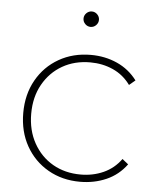

<svg xmlns="http://www.w3.org/2000/svg" viewBox="-51 -746 652 793"><g transform="rotate(5 274.5 -349.5)"><path d="M310 3Q236 3 177.5 -30.5Q119 -64 85.5 -123.5Q52 -183 52 -260Q52 -337 85.5 -396.5Q119 -456 177.5 -489.5Q236 -523 310 -523Q369 -523 419 -500.5Q469 -478 502 -434L477 -413Q448 -453 404.5 -472.5Q361 -492 310 -492Q245 -492 194.5 -463Q144 -434 114.5 -381.5Q85 -329 85 -260Q85 -191 114.5 -138Q144 -85 194.5 -56Q245 -27 310 -27Q361 -27 404.5 -46.5Q448 -66 477 -106L502 -86Q469 -41 419 -19Q369 3 310 3ZM298 -638Q285 -638 275.5 -647.5Q266 -657 266 -670Q266 -683 275.5 -692.5Q285 -702 298 -702Q311 -702 320.5 -692.5Q330 -683 330 -670Q330 -657 320.5 -647.5Q311 -638 298 -638Z"/></g></svg>

Font: Montserrat ExtraLight
Style: Regular
Weight: 200
Designer: Julieta Ulanovsky
Foundry: Julieta Ulanovsky
Version: Version 9.000; ttfautohint (v1.8.4.7-5d5b)